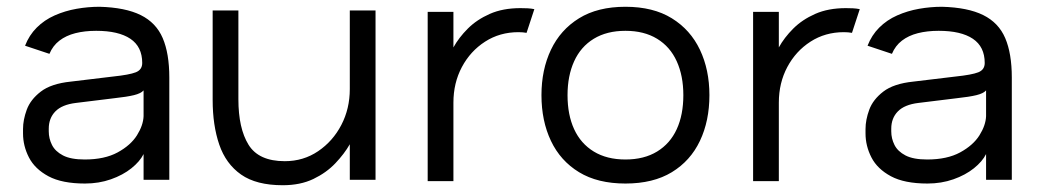

<svg xmlns="http://www.w3.org/2000/svg" viewBox="-20 -531 3072 567"><path d="M231 11Q163 11 123 -10.5Q83 -32 65.5 -66Q48 -100 48 -137V-150Q48 -177 59 -207Q70 -237 100.5 -260.5Q131 -284 189 -290L314 -305Q362 -310 381 -317.5Q400 -325 400 -345Q400 -393 365 -416.5Q330 -440 264 -440Q230 -440 202.5 -433Q175 -426 155.5 -411Q136 -396 126 -372L54 -396Q66 -427 88.5 -449.5Q111 -472 141.5 -485.5Q172 -499 206 -505Q240 -511 274 -511Q350 -509 395.5 -486.5Q441 -464 460.5 -418.5Q480 -373 480 -302V0H404V-76Q393 -54 368 -34Q343 -14 307.5 -1.5Q272 11 231 11ZM230 -60Q289 -60 327.5 -81Q366 -102 384.5 -131.5Q403 -161 404 -188Q404 -206 404 -229Q404 -252 404 -264Q396 -255 375.5 -250Q355 -245 318 -241L204 -227Q163 -222 143.5 -202Q124 -182 124 -151V-143Q124 -122 133.5 -103Q143 -84 166 -72Q189 -60 230 -60Z M684 -500V-238Q684 -152 714 -103.5Q744 -55 821 -55Q876 -55 919.5 -84.5Q963 -114 988 -162Q1013 -210 1013 -268V-500H1089V0H1013V-105Q997 -77 970.5 -49Q944 -21 905.5 -2.5Q867 16 815 16Q737 16 692 -15.5Q647 -47 627.5 -104Q608 -161 608 -236V-500Z M1535 -434Q1529 -435 1523.5 -435.5Q1518 -436 1511 -436Q1456 -436 1412.5 -408Q1369 -380 1344 -333Q1319 -286 1319 -228V4H1243V-496H1319V-391Q1335 -420 1361.5 -446.5Q1388 -473 1426.5 -490Q1465 -507 1517 -507Q1528 -507 1538 -506.5Q1548 -506 1558 -504Z M1827 11Q1745 11 1690 -22.5Q1635 -56 1607 -115Q1579 -174 1579 -250Q1579 -325 1607 -384Q1635 -443 1690 -477Q1745 -511 1827 -511Q1909 -511 1964 -477Q2019 -443 2047 -384Q2075 -325 2075 -250Q2075 -174 2047 -115Q2019 -56 1964 -22.5Q1909 11 1827 11ZM1827 -60Q1882 -60 1920.5 -83.5Q1959 -107 1978.5 -149.5Q1998 -192 1998 -250Q1998 -307 1978.5 -350Q1959 -393 1920.5 -416.5Q1882 -440 1827 -440Q1772 -440 1733.5 -416.5Q1695 -393 1675.5 -350Q1656 -307 1656 -250Q1656 -192 1675.5 -149.5Q1695 -107 1733.5 -83.5Q1772 -60 1827 -60Z M2496 -434Q2490 -435 2484.5 -435.5Q2479 -436 2472 -436Q2417 -436 2373.5 -408Q2330 -380 2305 -333Q2280 -286 2280 -228V4H2204V-496H2280V-391Q2296 -420 2322.5 -446.5Q2349 -473 2387.5 -490Q2426 -507 2478 -507Q2489 -507 2499 -506.5Q2509 -506 2519 -504Z M2719 11Q2651 11 2611 -10.5Q2571 -32 2553.5 -66Q2536 -100 2536 -137V-150Q2536 -177 2547 -207Q2558 -237 2588.5 -260.5Q2619 -284 2677 -290L2802 -305Q2850 -310 2869 -317.5Q2888 -325 2888 -345Q2888 -393 2853 -416.5Q2818 -440 2752 -440Q2718 -440 2690.5 -433Q2663 -426 2643.5 -411Q2624 -396 2614 -372L2542 -396Q2554 -427 2576.5 -449.5Q2599 -472 2629.5 -485.5Q2660 -499 2694 -505Q2728 -511 2762 -511Q2838 -509 2883.5 -486.5Q2929 -464 2948.5 -418.5Q2968 -373 2968 -302V0H2892V-76Q2881 -54 2856 -34Q2831 -14 2795.5 -1.5Q2760 11 2719 11ZM2718 -60Q2777 -60 2815.5 -81Q2854 -102 2872.5 -131.5Q2891 -161 2892 -188Q2892 -206 2892 -229Q2892 -252 2892 -264Q2884 -255 2863.5 -250Q2843 -245 2806 -241L2692 -227Q2651 -222 2631.5 -202Q2612 -182 2612 -151V-143Q2612 -122 2621.5 -103Q2631 -84 2654 -72Q2677 -60 2718 -60Z"/></svg>

Font: Nata Sans
Style: Regular
Weight: 400
Designer: Daniel Uzquiano Cruz
Version: Version 1.001